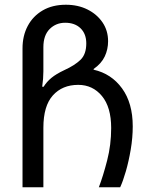

<svg xmlns="http://www.w3.org/2000/svg" viewBox="-20 -790 635 810"><path d="M75 0V-586Q75 -639 97 -680.5Q119 -722 160 -746Q201 -770 258 -770Q309 -770 349 -750Q389 -730 412.5 -695.5Q436 -661 436 -616Q436 -582 422 -552Q408 -522 375 -499V-496Q450 -479 495 -417Q540 -355 540 -257Q540 -209 531.5 -159Q523 -109 511 -67.5Q499 -26 487 0H397Q415 -47 432 -113Q449 -179 449 -250Q449 -338 410 -385Q371 -432 310 -432Q243 -432 203 -387.5Q163 -343 163 -251V0ZM158 -424H164Q177 -445 197 -461.5Q217 -478 251 -494Q295 -514 319.5 -537.5Q344 -561 344 -607Q344 -647 320 -670.5Q296 -694 255 -694Q216 -694 189.5 -667.5Q163 -641 163 -591V-489Q163 -459 158 -424Z"/></svg>

Font: Go Noto Current
Style: Regular
Weight: 400
Designer: Monotype Design Team
Foundry: Monotype Imaging Inc.
Version: Version 2.007; ttfautohint (v1.8) -l 8 -r 50 -G 200 -x 14 -D